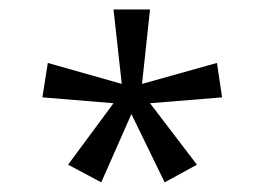

<svg xmlns="http://www.w3.org/2000/svg" viewBox="-20 -713 552 398"><path d="M291 -693.4 274.4 -539.1 429.7 -582.5 440.4 -511.2 291 -499 388.2 -371.6 321.3 -335 252.4 -476.6 189.9 -335 121.1 -371.6 215.3 -499 67.9 -511.2 79.1 -582.5 232.4 -539.1 215.3 -693.4Z"/></svg>

Font: XL-Viking
Style: Regular
Weight: 400
Foundry: Ascender Corporation
Version: Version 1.10 March 23, 2015